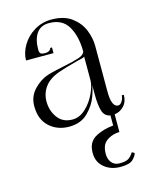

<svg xmlns="http://www.w3.org/2000/svg" viewBox="-112 -561 696 884"><g transform="rotate(-15 236.0 -119.0)"><path d="M419 198 431 205Q427 220 411 235Q395 250 352 250Q303 250 271 220.5Q239 191 245 139Q250 98 286.5 79.5Q323 61 368 57V9Q340 4 331.5 -25Q323 -54 323 -105V-150Q323 -136 309.5 -97Q296 -58 262 -24Q228 10 172 10Q116 10 78 -24.5Q40 -59 40 -123Q40 -169 71 -201.5Q102 -234 139 -246Q158 -252 183.5 -257.5Q209 -263 218 -265Q268 -275 293 -283.5Q318 -292 323 -307Q323 -379 295.5 -427Q268 -475 204 -475Q164 -475 144.5 -446.5Q125 -418 125 -370Q125 -357 130 -351.5Q135 -346 153 -346Q164 -346 172 -351Q180 -356 180 -363H189V-336H58Q58 -372 79 -407.5Q100 -443 137 -465.5Q174 -488 219 -488Q279 -488 315.5 -460.5Q352 -433 367.5 -394.5Q383 -356 383 -318V-101Q383 -26 415 -26Q425 -26 433.5 -39.5Q442 -53 442 -67H452Q452 -34 433 -14Q414 6 388 9V93Q359 94 335 107.5Q311 121 305 144Q301 157 301 174Q301 200 314.5 216.5Q328 233 352 233Q381 233 394 225Q407 217 419 198ZM321 -285Q321 -282 311 -279Q301 -276 286 -273Q221 -256 191 -245Q144 -228 122 -197.5Q100 -167 100 -129Q100 -85 124.5 -51.5Q149 -18 195 -18Q229 -18 258 -45Q287 -72 304 -109Q321 -146 321 -171Z"/></g></svg>

Font: Viaoda Libre
Style: Regular
Weight: 400
Designer: Gydient
Version: Version 2.000